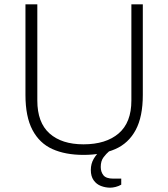

<svg xmlns="http://www.w3.org/2000/svg" viewBox="-20 -706 780 890"><path d="M367 12Q283 12 223 -15Q163 -42 130.5 -103.5Q98 -165 98 -266V-686H153V-240Q153 -138 209.5 -87.5Q266 -37 367 -37Q471 -37 530 -87.5Q589 -138 589 -240V-686H642V-266Q642 -165 609 -103.5Q576 -42 514.5 -15Q453 12 367 12ZM491 164Q469 164 448 156Q427 148 414 129.5Q401 111 401 82Q401 53 414.5 30Q428 7 450 -12H485V-4Q473 6 460 23Q447 40 447 68Q447 91 459.5 106.5Q472 122 505 122H542V150Q530 157 516 160.5Q502 164 491 164Z"/></svg>

Font: Archivo Thin
Style: Regular
Weight: 250
Designer: Hector Gatti
Foundry: Omnibus-Type
Version: Version 2.001